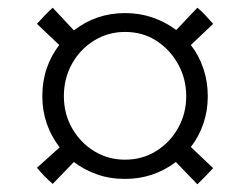

<svg xmlns="http://www.w3.org/2000/svg" viewBox="-20 -561 633 499"><path d="M305 -96Q265 -96 231.5 -108Q198 -120 172 -140L117 -83Q94 -103 76 -125L135 -178Q90 -237 90 -311Q90 -350 101.5 -383.5Q113 -417 134 -444L76 -499Q85 -509 95.5 -520Q106 -531 117 -541L172 -482Q230 -527 305 -527Q343 -527 376.5 -515.5Q410 -504 438 -483L493 -541Q504 -532 514 -521Q524 -510 534 -499L476 -444Q497 -417 508.5 -383Q520 -349 520 -311Q520 -273 508.5 -239.5Q497 -206 476 -179L534 -124Q525 -114 514.5 -103.5Q504 -93 493 -82L437 -140Q379 -96 305 -96ZM305 -146Q350 -146 386 -168.5Q422 -191 443 -228.5Q464 -266 464 -311Q464 -356 443 -394Q422 -432 386.5 -455Q351 -478 305 -478Q261 -478 224.5 -455.5Q188 -433 167 -395Q146 -357 146 -311Q146 -265 167.5 -227.5Q189 -190 225 -168Q261 -146 305 -146Z"/></svg>

Font: Castoro
Style: Italic
Weight: 400
Italic angle: -11°
Designer: John Hudson with Paul Hanslow, assisted by Kaja Sojewska.
Foundry: Tiro Typeworks Ltd.
Version: Version 2.04